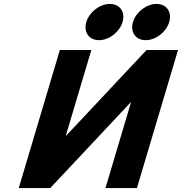

<svg xmlns="http://www.w3.org/2000/svg" viewBox="-20 -956 924 975"><path d="M537.7 -936C486.7 -936 433.5 -895 418.3 -844C403.1 -793 431.9 -752 482.9 -752C533.9 -752 587.1 -793 602.3 -844C617.5 -895 588.7 -936 537.7 -936ZM774.7 -936C723.7 -936 670.5 -895 655.3 -844C640.1 -793 668.9 -752 719.9 -752C770.9 -752 824.1 -793 839.3 -844C854.5 -895 825.7 -936 774.7 -936ZM645.1 -436.1H643.4L235 -0.9H75.2L284 -702.1H443.8L314.2 -266.9H315.9L724.3 -702.1H884.1L675.3 -0.9H515.5Z"/></svg>

Font: Hussar
Style: BdOblThree
Weight: 700
Foundry: Cannot Into Space Fonts
Version: Version 2.00